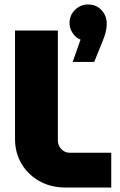

<svg xmlns="http://www.w3.org/2000/svg" viewBox="-20 -836 534 856"><path d="M273 0Q205 0 154 -29.5Q103 -59 75 -107.5Q47 -156 47 -216V-700H238V-209Q238 -187 253.5 -171Q269 -155 291 -155H476V0ZM304 -560 339 -659Q317 -668 303.5 -689Q290 -710 290 -733Q290 -768 314.5 -792Q339 -816 372 -816Q410 -816 433 -790.5Q456 -765 456 -730Q456 -696 437 -651L400 -560Z"/></svg>

Font: MuseoModerno ExtraBold
Style: Regular
Weight: 800
Designer: Pablo Cosgaya, Héctor Gatti, Marcela Romero, and the Authors of The MuseoModerno Project.
Foundry: Omnibus-Type Team
Version: Version 1.001